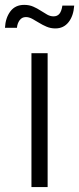

<svg xmlns="http://www.w3.org/2000/svg" viewBox="-47 -756 320 776"><path d="M80.1 0V-541H145.5V0ZM176.8 -641.1Q157.7 -641.1 141.1 -648.2Q124.5 -655.3 110.1 -664.3Q95.7 -673.3 82.8 -680.2Q69.8 -687 57.6 -687Q41.5 -687 32.2 -674.1Q22.9 -661.1 21.5 -643.6H-26.9Q-24.9 -683.6 -5.1 -710Q14.6 -736.3 50.8 -736.3Q71.3 -736.3 87.4 -729.2Q103.5 -722.2 117.2 -713.1Q130.9 -704.1 143.6 -697Q156.2 -689.9 169.4 -689.9Q184.6 -689.9 193.1 -700.2Q201.7 -710.4 205.1 -733.4H252.9Q250 -691.4 230 -666.3Q210 -641.1 176.8 -641.1Z"/></svg>

Font: Inter 17pt Light
Style: Regular
Weight: 300
Version: Version 4.001;git-66647c0bb